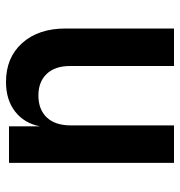

<svg xmlns="http://www.w3.org/2000/svg" viewBox="0 -600 600 640"><g transform="rotate(-90 300.0 -280.0)"><path d="M77 0V-550H199V-447Q209 -499 248 -529.5Q287 -560 347 -560Q428 -560 476.5 -506Q525 -452 525 -361V0H400V-346Q400 -397 373.5 -424.5Q347 -452 302 -452Q255 -452 228.5 -424Q202 -396 202 -344V0Z"/></g></svg>

Font: JetBrains Mono NL
Style: Bold
Weight: 700
Monospace: yes
Designer: Philipp Nurullin, Konstantin Bulenkov
Foundry: JetBrains
Version: Version 2.305; ttfautohint (v1.8.4.7-5d5b)